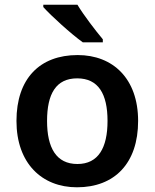

<svg xmlns="http://www.w3.org/2000/svg" viewBox="-20 -786 657 816"><path d="M309 -766H164V-756C197 -719 283 -641 332 -606H417V-619C386 -656 336 -721 309 -766ZM567 -272C567 -452 460 -552 310 -552C149 -552 50 -452 50 -272C50 -92 158 10 307 10C467 10 567 -92 567 -272ZM180 -272C180 -387 218 -453 308 -453C398 -453 437 -387 437 -272C437 -158 398 -89 309 -89C219 -89 180 -158 180 -272Z"/></svg>

Font: Noto Sans Lao SemiBold
Style: Regular
Weight: 600
Designer: Monotype Design Team
Foundry: Monotype Imaging Inc.
Version: Version 2.003